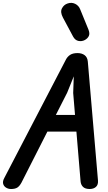

<svg xmlns="http://www.w3.org/2000/svg" viewBox="-42 -1292 740 1313"><path d="M33.5 0.5Q14.5 0.5 -0.8 -9Q-16 -18.5 -20.5 -35.2Q-25 -52 -12.5 -75L408.5 -884Q418.5 -904 437.2 -916.5Q456 -929 488 -929Q518 -929 537 -914.5Q556 -900 558.5 -871L628 -58.5Q630.5 -28.5 614.2 -14Q598 0.5 571 0.5Q540.5 0.5 525.8 -14Q511 -28.5 509 -52L480.5 -392H282L105 -43.5Q91.5 -18.5 76 -9Q60.5 0.5 33.5 0.5ZM340 -506H471L458.5 -656L462.5 -770L417.5 -658.5ZM538.5 -1018.5Q518 -1007.5 494.8 -1012Q471.5 -1016.5 457.5 -1042.5L388.5 -1171.5Q368.5 -1209 381.5 -1234.5Q394.5 -1260 421 -1268.5Q448 -1277.5 472 -1265.8Q496 -1254 506 -1229L563 -1089.5Q573.5 -1063 565.5 -1046Q557.5 -1029 538.5 -1018.5Z"/></svg>

Font: Edu AU VIC WA NT Pre SemiBold
Style: Regular
Weight: 600
Designer: Tina and Corey Anderson, Eben Sorkin, Mirko Velimirovic
Foundry: Google for Education
Version: Version 1.001